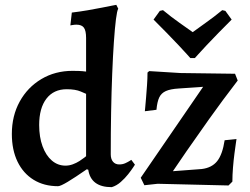

<svg xmlns="http://www.w3.org/2000/svg" viewBox="-20 -762 1035 794"><path d="M442 12Q356 12 345 -60L339 -62Q290 -28 260 -10Q230 8 220 8Q162 8 119 -18.5Q76 -45 52.5 -93.5Q29 -142 29 -208Q29 -283 61.5 -342Q94 -401 151 -435Q208 -469 280 -469Q293 -469 307 -468.5Q321 -468 336 -466V-605Q336 -635 327 -647.5Q318 -660 296 -660Q289 -660 280 -658.5Q271 -657 271 -657L277 -710Q310 -714 342.5 -719.5Q375 -725 402 -730.5Q429 -736 445 -739Q461 -742 461 -742L469 -726Q464 -718 459.5 -682.5Q455 -647 451 -589Q447 -531 444 -456.5Q441 -382 439.5 -297.5Q438 -213 438 -124Q438 -104 447.5 -93Q457 -82 473 -82Q487 -82 498 -87Q509 -92 516 -96.5Q523 -101 523 -101L538 -81Q538 -81 530.5 -69.5Q523 -58 510 -41.5Q497 -25 479.5 -9.5Q462 6 442 12ZM251 -77Q266 -77 281 -82.5Q296 -88 308.5 -96Q321 -104 328.5 -110Q336 -116 336 -116V-374Q336 -374 314 -383.5Q292 -393 256 -393Q202 -393 172 -354Q142 -315 142 -245Q142 -195 156 -157Q170 -119 194.5 -98Q219 -77 251 -77ZM562 -27 820 -403 719 -396Q685 -394 666 -385.5Q647 -377 638.5 -359Q630 -341 627 -308L579 -302Q579 -302 580.5 -317.5Q582 -333 584 -357.5Q586 -382 588 -410Q590 -438 590 -462L597 -468L726 -460L952 -457L963 -429Q900 -347 845.5 -270.5Q791 -194 752 -137.5Q713 -81 695 -54L814 -63Q856 -68 878 -95.5Q900 -123 909 -182L958 -187Q958 -187 955.5 -170Q953 -153 949.5 -126.5Q946 -100 943.5 -69Q941 -38 941 -11L925 5L632 -2L577 4ZM767 -522Q767 -522 754 -536.5Q741 -551 718.5 -575Q696 -599 669 -626.5Q642 -654 615 -681L641 -717L654 -720Q689 -691 722.5 -667.5Q756 -644 777 -629Q797 -644 831 -668Q865 -692 899 -720L912 -717L938 -681Q911 -654 884 -626.5Q857 -599 834.5 -575Q812 -551 799 -536.5Q786 -522 786 -522Z"/></svg>

Font: Alegreya SemiBold
Style: Regular
Weight: 600
Designer: Juan Pablo del Peral
Foundry: Huerta Tipografica
Version: Version 2.009